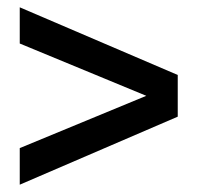

<svg xmlns="http://www.w3.org/2000/svg" viewBox="-20 -593 541 525"><path d="M34 -88V-188L380 -331L34 -474V-573L466 -388V-274Z"/></svg>

Font: Gontserrat Medium
Style: Regular
Weight: 500
Designer: Julieta Ulanovsky
Foundry: Julieta Ulanovsky
Version: Version 6.001